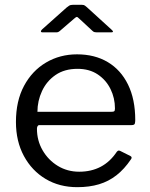

<svg xmlns="http://www.w3.org/2000/svg" viewBox="-20 -765 621 795"><path d="M133 -232Q133 -183 156.5 -142.5Q180 -102 219.5 -78Q259 -54 308 -54Q358 -54 397 -74.5Q436 -95 464 -137Q468 -141 470.5 -141.5Q473 -142 478 -140L520 -119Q529 -114 522 -105Q495 -65 462.5 -39.5Q430 -14 390 -2Q350 10 300 10Q226 10 169 -24Q112 -58 79 -119Q46 -180 46 -260Q46 -347 79.5 -409.5Q113 -472 170.5 -506Q228 -540 299 -540Q372 -540 426 -508Q480 -476 510 -415Q540 -354 540 -268Q540 -261 538.5 -254Q537 -247 525 -247H142Q138 -247 135.5 -242.5Q133 -238 133 -232ZM439 -302Q450 -302 453 -304.5Q456 -307 456 -316Q456 -359 437.5 -396.5Q419 -434 384.5 -457Q350 -480 301 -480Q247 -480 210 -454.5Q173 -429 154 -388Q135 -347 135 -302ZM363 -637 309 -687Q301 -695 298 -695Q295 -695 286 -687L228 -637Q223 -633 220 -632Q217 -631 210 -631H156Q150 -631 149.5 -634.5Q149 -638 154 -643L256 -734Q262 -739 267 -742Q272 -745 281 -745H320Q328 -745 332 -741.5Q336 -738 340 -735L441 -643Q455 -631 440 -631H381Q376 -631 371.5 -632Q367 -633 363 -637Z"/></svg>

Font: Libre Franklin Thin
Style: Regular
Weight: 400
Version: Version 3.000